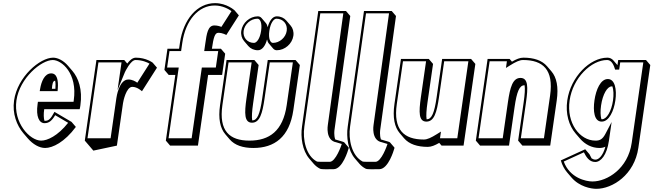

<svg xmlns="http://www.w3.org/2000/svg" viewBox="-20 -895 4159 1222"><path d="M487.1 -200.2C489 -206.2 490.6 -217.2 491.6 -224.2C506.2 -325.6 479 -399 440.7 -443.9L413.4 -475.7C383.7 -510.5 347.1 -528 318.2 -528C234.1 -528 91.2 -406 69.6 -256C57.5 -172 86.5 -96.5 129.1 -46.7L156.3 -14.9C189.3 23.6 230.5 46.8 267.1 46.8C315.2 46.8 390.9 9.8 462.8 -87.2L435.6 -119L326.7 -183C301.9 -137 289.8 -126 265.7 -126C264.8 -126 263.8 -126.1 262.8 -126.2C258.1 -142.9 256.6 -166.9 261.4 -200.2ZM331 -381.2C333.7 -368 334.4 -350.9 332.6 -330H310.3C312.3 -358.3 316 -381.2 330.9 -381.2ZM448 -247H221.3L219.2 -232C207.7 -152.3 229.6 -111 263.5 -111C292 -111 310.8 -127.3 331.1 -161.9L413.7 -113.4C346.9 -29.2 280.8 0 242.1 0C169.4 0 64.1 -113.7 84.6 -256C105.3 -399.4 243.4 -513 316 -513C371.1 -513 474.4 -430 449.4 -256C449 -253.7 448.2 -248.5 448 -247ZM232.8 -315 346.5 -315 347.8 -330.9C352 -383.4 343.6 -428 305.8 -428C263.7 -428 243.2 -375.6 235.5 -330.4Z M519.7 0 547 31.8 574.2 63.6 724 31.8 762.9 -238.2C764.7 -251.2 783.3 -342.2 822.2 -342.2C854.6 -342.2 883.5 -314.2 883.5 -314.2L979.1 -464.2L951.9 -496C951.9 -496 910.5 -528 844.5 -528C823.4 -528 804.4 -510.2 789.9 -490.5L770.7 -513H593.7ZM536.9 -15 606.5 -498H753.5L728.1 -321.8L774.8 -435.1C776.4 -439 811.8 -513 842.4 -513C884.5 -513 916.6 -498.5 931.4 -490.1L853.9 -368.5C840.9 -377.7 821.5 -389 797.1 -389C737 -389 721.6 -276.4 720.6 -270L683.9 -15Z M1119.8 -585H1045.8L1026.4 -450L1053.6 -418.2H1095.8L1035.5 0L1062.8 31.8H1239.8L1304.6 -418.2H1393.7L1413.2 -553.2L1385.9 -585H1328.7L1328.7 -585.2C1338.9 -656.2 1347.5 -686.2 1369.3 -686.2C1398.3 -686.2 1420.3 -672.2 1420.3 -672.2L1500.3 -797.2L1473.1 -829C1473.1 -829 1423.7 -875 1348.8 -875C1234.6 -875 1146.8 -772 1125.2 -622ZM1132.7 -570 1140.2 -622C1161.2 -768.1 1244 -860 1346.6 -860C1397.7 -860 1437.3 -836 1453.3 -824.3L1389 -723.8C1378.2 -728.2 1363.1 -733 1344.3 -733C1302.8 -733 1295.6 -680.6 1286.5 -617L1279.7 -570H1368.8L1353.6 -465H1264.6L1199.7 -15H1052.7L1117.6 -465H1043.6L1058.7 -570Z M1421.9 -513 1380.5 -226C1368.1 -139.4 1381.2 -78.9 1414.3 -40.2L1441.5 -8.3C1474.2 29.8 1526.3 46.8 1592.7 46.8C1726.3 46.8 1822.2 -22.2 1847 -194.2L1888.4 -481.2L1861.1 -513H1684.1L1648.9 -269C1634.4 -168 1617.4 -129 1586.2 -129C1585.8 -129 1585.4 -129 1585.1 -129C1581.5 -151.4 1583.7 -186.5 1591 -237.2L1626.1 -481.2L1598.9 -513ZM1741.2 -791C1714.7 -791 1694 -761.7 1683.8 -721.9C1681.5 -732.7 1677.6 -741.7 1672.1 -748.2L1644.9 -780C1638.9 -787 1630.9 -791 1621 -791C1570 -791 1523.1 -750 1515.7 -699C1512 -673.5 1519 -650.5 1533.2 -633.9L1560.4 -602C1574.6 -585.4 1596.2 -575.2 1621.7 -575.2C1648.6 -575.2 1669.4 -604.4 1679.6 -644.2C1681.9 -633.3 1685.8 -624.2 1691.3 -617.8L1718.5 -586C1724.4 -579.1 1732.2 -575.2 1741.9 -575.2C1792.9 -575.2 1839.8 -616.2 1847.2 -667.2C1850.8 -692.7 1843.9 -715.7 1829.7 -732.3L1802.4 -764.1C1788.2 -780.8 1766.7 -791 1741.2 -791ZM1618.8 -776C1635 -776 1649.3 -750.5 1641.9 -699C1634.5 -647.5 1612.8 -622 1596.6 -622C1553.9 -622 1524.5 -656.2 1530.7 -699C1536.9 -741.7 1576 -776 1618.8 -776ZM1739 -776C1781.8 -776 1811.1 -741.7 1804.9 -699C1798.8 -656.2 1759.6 -622 1716.8 -622C1701.3 -622 1686.8 -647.4 1694.3 -699C1701.7 -750.6 1723.5 -776 1739 -776ZM1434.7 -498H1581.7L1548.7 -269C1535 -173.5 1534.5 -114 1584 -114C1633.6 -114 1650.2 -173.5 1663.9 -269L1697 -498H1844L1804.8 -226C1781 -60.9 1693.9 0 1567.6 0C1441.2 0 1371.8 -60.9 1395.5 -226Z M2005.6 -825 1902.2 -90C1892 -22.2 1904.3 62.9 1948.4 114.5L1975.6 146.3C1987.1 159.7 2000.8 170.8 2016.8 178.8C2027.3 184.1 2071.3 181.8 2103.4 181.8C2161.2 181.5 2196.2 57.8 2196.2 57.8C2198.6 49.7 2201 46.1 2198.7 43.4L2171.4 11.6C2168.3 7.9 2156.7 5.7 2125.2 -4C2120.9 -4.7 2117.1 -5.9 2113.6 -7.4C2104 -34.6 2108.7 -67.2 2108.7 -67.2L2209.3 -793.2L2182.1 -825ZM2018.5 -810H2165L2066.4 -98.9C2066.4 -98.9 2049.5 -1.5 2120.5 10.8C2134.8 15.2 2149.8 19.5 2155.2 21.3C2154.9 22.3 2154.7 22.8 2154.4 23.8C2152.7 29.7 2116.9 134.8 2078.3 135C2046.7 135 2002.8 135.2 1997.7 133.4C1927.6 97.7 1904.8 -7.7 1917.2 -90Z M2296.6 -825 2193.2 -90C2183 -22.2 2195.3 62.9 2239.4 114.5L2266.6 146.3C2278.1 159.7 2291.8 170.8 2307.8 178.8C2318.3 184.1 2362.3 181.8 2394.4 181.8C2452.2 181.5 2487.2 57.8 2487.2 57.8C2489.6 49.7 2492 46.1 2489.7 43.4L2462.4 11.6C2459.3 7.9 2447.7 5.7 2416.2 -4C2411.9 -4.7 2408.1 -5.9 2404.6 -7.4C2395 -34.6 2399.7 -67.2 2399.7 -67.2L2500.3 -793.2L2473.1 -825ZM2309.5 -810H2456L2357.4 -98.9C2357.4 -98.9 2340.5 -1.5 2411.5 10.8C2425.8 15.2 2440.8 19.5 2446.2 21.3C2445.9 22.3 2445.7 22.8 2445.4 23.8C2443.7 29.7 2407.9 134.8 2369.3 135C2337.7 135 2293.8 135.2 2288.7 133.4C2218.6 97.7 2195.8 -7.7 2208.2 -90Z M2794.1 -520 2759 -276C2744.4 -175 2727.4 -136 2696.2 -136C2695.8 -136 2695.4 -136 2695.1 -136C2691.5 -158.4 2693.7 -193.5 2701 -244.2L2736.2 -488.2L2708.9 -520H2531.9L2490.5 -233C2478.1 -146.4 2491.2 -85.9 2524.3 -47.2L2551.5 -15.3C2584.2 22.8 2636.3 39.8 2702.7 39.8C2725 39.8 2747.7 30.4 2775.5 14.4L2790.4 31.8H2930.4L3005.4 -488.2L2978.1 -520ZM2807 -505H2961L2890.4 -15H2780.4L2786.5 -57.5L2760.7 -41.4C2724.1 -18.5 2699.5 -7 2677.6 -7C2551.3 -7 2481.8 -67.9 2505.5 -233L2544.8 -505H2691.7L2658.7 -276C2645 -180.5 2644.4 -121 2694 -121C2743.6 -121 2760.2 -180.5 2774 -276Z M3219.7 31.8 3254.9 -212.2C3269.4 -313.2 3286.4 -352.2 3317.7 -352.2C3318 -352.2 3318.4 -352.2 3318.8 -352.2C3322.4 -329.8 3320.2 -294.7 3312.9 -244L3277.7 0L3304.9 31.8H3481.9L3523.3 -255.2C3535.8 -341.8 3522.7 -402.3 3489.5 -441L3462.3 -472.8C3429.6 -511 3377.5 -528 3311.2 -528C3288.8 -528 3266.1 -518.6 3238.3 -502.5L3223.4 -520H3083.4L3008.5 0L3035.7 31.8ZM3179.6 -15H3025.6L3096.2 -505H3206.2L3200.1 -462.5L3225.9 -478.6C3262.5 -501.5 3287.1 -513 3309 -513C3435.4 -513 3504.8 -452.1 3481.1 -287L3441.9 -15H3294.9L3327.9 -244C3341.6 -339.5 3342.1 -399 3292.6 -399C3243 -399 3226.4 -339.5 3212.6 -244Z M3549.4 126C3558.5 157.6 3572.8 182.8 3589.8 202.7L3617.1 234.5C3667.5 293.4 3741.8 306.8 3775.5 306.8C3878.3 306.8 4018.1 217.8 4042.9 45.8L4118.8 -481.2L4091.6 -513H3914.6L3909.9 -480.4L3885.4 -508.9C3874.8 -521.4 3861.6 -528 3845.9 -528C3734.6 -528 3612 -406 3590.4 -256C3578.1 -170.8 3601.1 -95 3643.5 -45.4L3670.8 -13.6C3703.1 24.2 3746.8 46.8 3794.9 46.8C3808.2 46.8 3820.9 44.8 3833 38.7C3816.6 100.2 3788 121 3770.5 121C3761 121 3752.7 118 3745.3 113C3740.3 104.6 3735.9 95.5 3731.8 86.8L3704.6 55ZM3877.8 -344.8C3884.8 -323.4 3886.8 -292.5 3881.6 -256C3871.5 -186 3840.8 -136 3811.7 -136C3810.3 -136 3808.9 -136.1 3807.6 -136.3C3801.4 -157.7 3800.5 -188.3 3805.6 -224.2C3815.9 -295.2 3845.4 -345.2 3873.7 -345.2C3875.1 -345.2 3876.4 -345.1 3877.8 -344.8ZM3568.1 133 3696.3 74.4C3710.4 102.7 3729.9 136 3768.3 136C3803.8 136 3842.3 92.7 3855.5 1L3872.7 -118.4L3832.8 -42.3C3813.6 -5.8 3794.8 0 3769.8 0C3669.6 0 3584.6 -111.8 3605.4 -256C3626.2 -400.2 3743.6 -513 3843.7 -513C3863.5 -513 3880.6 -498 3892.1 -460.8L3894.9 -452H3920.8L3927.4 -498H4074.4L4000.6 14C3977.1 177.7 3845.1 260 3750.5 260C3710 260 3606.1 238.3 3568.1 133ZM3763.5 -256.5C3753.7 -188.8 3761.5 -121 3809.6 -121C3856.1 -121 3886.7 -187.8 3896.6 -256C3906.6 -325.5 3893.9 -392 3848.6 -392C3802.5 -392 3773.4 -325.2 3763.5 -256.5Z"/></svg>

Font: Blink
Style: 3DObl
Weight: 400
Designer: Mew Too
Foundry: Cannot Into Space Fonts
Version: Version 001.000